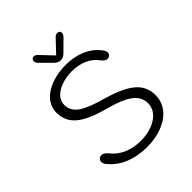

<svg xmlns="http://www.w3.org/2000/svg" viewBox="-218 -913 1054 1054"><g transform="rotate(-45 309.5 -386.0)"><path d="M354.5 -684.5 411 -740.5C419 -749.5 422.5 -757.5 422.5 -764C422.5 -774.5 414.5 -782 402.5 -782C391 -782 384 -775 373.5 -763.5L312 -698.5L250 -763.5C239 -775.5 232.5 -782 221 -782C209.5 -782 202 -774 202 -763C202 -757 204.5 -749 212.5 -740.5L268.5 -684.5C283.5 -669 295 -661.5 311.5 -661.5C328.5 -661.5 340 -669 354.5 -684.5ZM311 10.5C437 10.5 544 -51.5 544 -158.5C544 -257 469.5 -304.5 317 -348C206 -379.5 151 -411.5 151 -475.5C151 -538.5 229.5 -576.5 312 -576.5C383.5 -576.5 437.5 -547 464.5 -508C474 -495.5 485 -485.5 499 -485.5C511.5 -485.5 524 -494.5 524 -510C524 -521 518 -531.5 508.5 -541.5C469.5 -593 398.5 -625 313.5 -625C194 -625 90.5 -570 90.5 -475C90.5 -382 160 -333 303 -295C418.5 -264 483.5 -227 483.5 -156C483.5 -81.5 399.5 -38 311.5 -38C226.5 -38 169.5 -70.5 136 -114.5C125 -127.5 114.5 -136 100.5 -136C85.5 -136 73.5 -125 73.5 -110.5C73.5 -99.5 78.5 -88 89.5 -77.5C131.5 -26.5 207 10.5 311 10.5Z"/></g></svg>

Font: RTM Light Light
Style: Regular
Weight: 300
Designer: after Tyler Finck
Foundry: An Endless Supply
Version: Version 1.000;Glyphs 3.2.1 (3258)